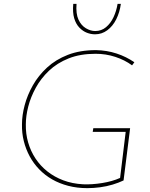

<svg xmlns="http://www.w3.org/2000/svg" viewBox="-20 -964 780 996"><path d="M621 -28Q596 -16 564.5 -6.5Q533 3 499 7.5Q465 12 433 12Q380 12 334 0Q288 -12 250.5 -33.5Q213 -55 183.5 -85.5Q154 -116 134 -153Q114 -190 103.5 -232Q93 -274 94 -319Q94 -366 108 -418.5Q122 -471 150.5 -521.5Q179 -572 224 -613.5Q269 -655 332 -679.5Q395 -704 478 -704Q534 -703 584.5 -686.5Q635 -670 677 -641L665 -625Q627 -653 578 -669Q529 -685 476 -685Q396 -685 336 -661Q276 -637 234 -597Q192 -557 165.5 -508.5Q139 -460 126.5 -411Q114 -362 114 -319Q113 -270 126 -225Q139 -180 164 -142Q189 -104 225.5 -75Q262 -46 308.5 -28.5Q355 -11 411 -8Q457 -6 510 -14.5Q563 -23 603 -41L632 -280H461L464 -299H655ZM473 -786Q452 -786 431 -794Q410 -802 392 -820.5Q374 -839 365 -869Q356 -899 360 -944H377Q373 -893 387 -862.5Q401 -832 425.5 -817.5Q450 -803 474 -803Q506 -803 530 -823Q554 -843 569 -875Q584 -907 590 -944H607Q601 -900 583 -864Q565 -828 536.5 -807Q508 -786 473 -786Z"/></svg>

Font: Josefin Sans Thin Thin
Style: Italic
Weight: 250
Italic angle: -7°
Version: Version 2.000